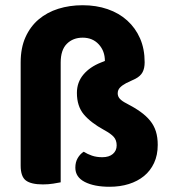

<svg xmlns="http://www.w3.org/2000/svg" viewBox="-20 -697 655 734"><path d="M212 0Q202 2 183.5 5Q165 8 144 8Q99 8 79 -7Q59 -22 59 -64V-458Q59 -514 77.5 -555Q96 -596 128 -623Q160 -650 203 -663.5Q246 -677 296 -677Q348 -677 391.5 -662Q435 -647 466.5 -618.5Q498 -590 515.5 -550Q533 -510 533 -459Q533 -436 525 -421Q517 -406 498 -396L462 -379Q447 -371 438.5 -362Q430 -353 430 -340Q430 -328 438.5 -319Q447 -310 463 -302Q494 -286 516.5 -270Q539 -254 554 -235.5Q569 -217 576 -194.5Q583 -172 583 -143Q583 -104 569 -74Q555 -44 530.5 -24Q506 -4 472.5 6.5Q439 17 399 17Q340 17 304 -1.5Q268 -20 268 -56Q268 -77 277 -92.5Q286 -108 300 -117Q314 -108 331.5 -102Q349 -96 371 -96Q397 -96 411.5 -108.5Q426 -121 426 -141Q426 -161 415 -173.5Q404 -186 378 -200Q327 -228 300.5 -259.5Q274 -291 274 -342Q274 -382 298.5 -411.5Q323 -441 366 -458L381 -464Q381 -502 357.5 -527.5Q334 -553 296 -553Q259 -553 235.5 -529.5Q212 -506 212 -458V0Z"/></svg>

Font: Baloo Thambi 2
Style: Bold
Weight: 700
Designer: Aadarsh Rajan and Ek Type
Foundry: Ek Type
Version: Version 1.640;hotconv 1.0.111;makeotfexe 2.5.65597; ttfautoh